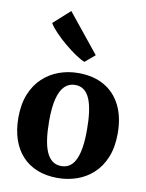

<svg xmlns="http://www.w3.org/2000/svg" viewBox="-97 -962 794 1041"><g transform="rotate(10 300.0 -442.0)"><path d="M27.5 -275Q27.5 -349.5 50 -404.8Q72.5 -460 111.8 -496.5Q151 -533 201.2 -551Q251.5 -569 306.5 -569Q390.5 -569 450 -534.8Q509.5 -500.5 541.2 -436.5Q573 -372.5 573 -283Q573 -207 550.2 -151.5Q527.5 -96 488.2 -60Q449 -24 398.8 -6.5Q348.5 11 293 11Q230.5 11 181.2 -8.5Q132 -28 97.8 -65Q63.5 -102 45.5 -155.2Q27.5 -208.5 27.5 -275ZM302.5 -56Q336.5 -56 359.2 -78.8Q382 -101.5 393.8 -149.5Q405.5 -197.5 405.5 -271.5Q405.5 -327 399.8 -370Q394 -413 381.8 -442.5Q369.5 -472 349.5 -487.2Q329.5 -502.5 300.5 -502.5Q266.5 -502.5 243 -479.5Q219.5 -456.5 207.2 -409Q195 -361.5 195 -286.5Q195 -230.5 201 -187.5Q207 -144.5 220 -115.2Q233 -86 253.2 -71Q273.5 -56 302.5 -56ZM327 -634.5Q306 -642.5 276.2 -662.8Q246.5 -683 215 -709.2Q183.5 -735.5 157.5 -762.8Q131.5 -790 119 -811.5L210 -893.5L382 -680.5L328 -634.5Z"/></g></svg>

Font: Merriweather 20pt ExtraBold
Style: Regular
Weight: 800
Version: Version 2.100